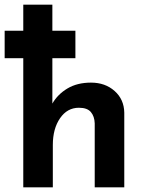

<svg xmlns="http://www.w3.org/2000/svg" viewBox="-26 -805 629 825"><path d="M74 0V-785H199V-360Q222 -400 264 -425Q306 -450 365 -450Q426 -450 466.5 -414Q507 -378 508 -321V0H381V-275Q380 -305 364.5 -323.5Q349 -342 313 -342Q263 -342 232 -297Q201 -252 201 -182V0ZM-6 -673H298V-555H-6Z"/></svg>

Font: Reem Kufi SemiBold
Style: Regular
Weight: 600
Designer: Khaled Hosny
Version: Version 1.001